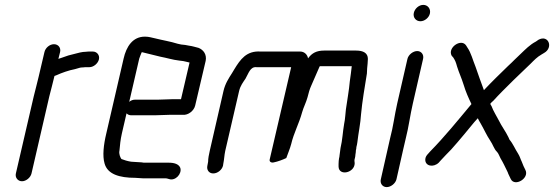

<svg xmlns="http://www.w3.org/2000/svg" viewBox="-20 -689 2268 786"><path d="M162 -476 138 -374C133 -351 124 -320 118 -294L45 21C41 38 53 53 70 53C87 53 105 38 109 21L182 -295C188 -320 197 -351 202 -374L203 -378C206 -379 209 -380 211 -381C233 -391 261 -401 287 -406L308 -412C313 -413 317 -413 320 -413C325 -414 331 -414 336 -414H346C363 -414 381 -429 385 -446C389 -463 377 -478 360 -478H350C343 -478 337 -478 331 -477C324 -477 316 -476 307 -474C290 -469 277 -467 260 -462L231 -452C227 -451 222 -449 219 -448L226 -476C230 -493 219 -508 201 -508C183 -508 166 -493 162 -476Z M560 -475C563 -475 565 -475 567 -474C588 -469 614 -462 636 -457C663 -452 687 -444 714 -441L730 -439C738 -438 749 -434 756 -433L721 -283H689C676 -283 642 -281 627 -281H533C524 -281 516 -278 509 -272L550 -449C551 -454 558 -469 560 -475ZM675 -219H729C750 -217 774 -235 779 -257L822 -440C827 -466 813 -485 793 -493L774 -498C767 -500 761 -501 754 -502L738 -505C726 -506 717 -507 707 -510C679 -519 642 -525 615 -532C599 -535 591 -539 573 -539C523 -539 497 -498 486 -449L415 -142C404 -96 399 -51 408 -20C420 24 468 39 534 39C544 39 554 41 565 41H657C664 41 667 43 672 44C698 53 726 22 718 -2C712 -17 694 -23 671 -23H569C562 -24 556 -25 549 -25C541 -25 524 -27 517 -27C503 -29 487 -34 477 -38C472 -45 466 -60 469 -72C471 -94 473 -117 479 -143L498 -225C503 -220 509 -217 518 -217H612C627 -217 662 -219 675 -219Z M893 -11 894 -18C898 -37 898 -52 902 -71L959 -317C964 -338 975 -352 985 -367C997 -387 1004 -417 1030 -414H1172L1084 -36C1082 -27 1090 -22 1100 -24C1119 -28 1137 -35 1152 -42C1159 -62 1167 -80 1172 -99C1183 -146 1204 -182 1217 -230C1223 -251 1233 -269 1239 -291C1243 -308 1248 -325 1254 -338C1266 -365 1276 -389 1288 -416C1288 -417 1289 -417 1290 -418H1420C1418 -398 1415 -378 1412 -356C1409 -320 1401 -277 1396 -241C1394 -226 1393 -200 1389 -183C1383 -149 1382 -116 1374 -83C1372 -72 1372 -63 1370 -53C1370 -49 1369 -45 1368 -41C1367 -35 1366 -27 1366 -18V-7C1367 33 1432 19 1432 -21L1431 -31C1431 -36 1432 -39 1433 -42C1434 -47 1435 -51 1435 -56C1436 -62 1437 -68 1437 -74C1438 -77 1439 -82 1439 -87C1441 -94 1442 -100 1443 -107C1447 -143 1456 -185 1458 -221C1463 -275 1473 -332 1482 -388L1483 -409C1484 -419 1486 -438 1486 -448C1486 -472 1467 -482 1438 -482H1307C1276 -482 1257 -472 1241 -450C1239 -464 1227 -478 1209 -478H1047C989 -482 964 -446 939 -405L930 -390C916 -368 902 -347 895 -317L839 -73C835 -56 832 -40 832 -27L829 -11C825 6 835 21 853 21C871 21 889 6 893 -11Z M1648 -448 1606 -265C1595 -217 1590 -171 1577 -123L1539 45C1535 62 1546 77 1563 77C1580 77 1599 62 1603 45L1631 -79L1641 -122C1653 -168 1659 -218 1670 -265L1712 -448C1716 -465 1705 -480 1688 -480C1671 -480 1652 -465 1648 -448ZM1674 -636C1670 -617 1683 -602 1701 -602C1718 -602 1736 -616 1740 -634C1744 -653 1731 -669 1713 -669C1695 -669 1678 -654 1674 -636Z M2184 -526 2174 -519C2149 -506 2131 -487 2111 -468L2087 -445C2079 -437 2070 -428 2060 -419C2027 -387 1994 -355 1961 -320C1951 -346 1936 -389 1927 -415C1915 -444 1909 -472 1893 -495L1888 -503C1868 -533 1811 -494 1829 -461L1836 -453C1844 -440 1846 -435 1851 -417C1859 -391 1869 -371 1878 -342C1887 -312 1898 -288 1910 -263C1855 -197 1800 -129 1741 -69L1733 -60C1726 -53 1721 -45 1721 -36C1720 -9 1754 -2 1776 -23L1784 -32C1796 -45 1814 -64 1827 -77C1849 -101 1858 -113 1882 -141C1902 -164 1916 -184 1936 -205C1939 -198 1944 -190 1948 -183C1963 -157 1971 -137 1987 -113C1997 -99 2003 -78 2014 -68C2021 -61 2024 -50 2029 -41C2041 -21 2046 -9 2055 9C2056 11 2061 21 2061 23L2071 44C2087 77 2148 41 2131 7C2123 -8 2123 -10 2116 -27C2110 -39 2109 -47 2101 -60C2089 -78 2080 -101 2066 -117L2061 -128C2050 -151 2033 -173 2022 -196C2014 -212 1999 -235 1992 -255C1990 -258 1988 -261 1987 -264C1991 -269 1995 -273 1999 -276C2011 -289 2023 -302 2036 -315C2068 -347 2096 -375 2128 -405L2152 -428C2167 -443 2178 -455 2197 -466L2207 -472C2247 -494 2225 -549 2184 -526Z"/></svg>

Font: Electronic
Style: SeBdIt
Weight: 600
Version: Version 1.011